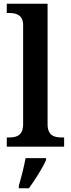

<svg xmlns="http://www.w3.org/2000/svg" viewBox="-20 -780 376 1021"><path d="M16 0H321V-49H308C266 -49 233 -61 233 -120V-760H16V-711H28C62 -711 103 -703 103 -647V-120C103 -61 70 -49 28 -49H16ZM80 208V221H134C165 178 207 113 225 71V61H116C108 106 92 167 80 208Z"/></svg>

Font: Noto Serif Ethiopic SemiBold
Style: Regular
Weight: 600
Designer: Monotype Design Team
Foundry: Monotype Imaging Inc.
Version: Version 2.102